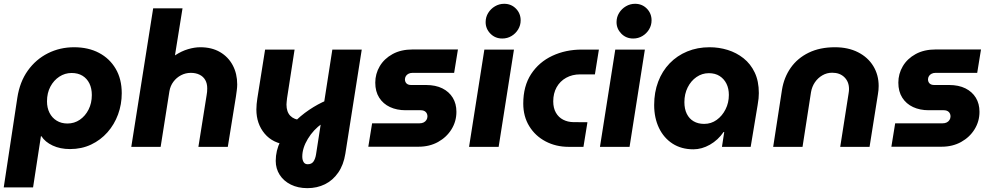

<svg xmlns="http://www.w3.org/2000/svg" viewBox="-33 -774 5232 1012"><path d="M-13.3 213.7 58.3 -258.3Q71 -342.3 113.5 -401.8Q156 -461.3 219.5 -493.2Q283 -525 357.3 -525Q432.7 -525 488.8 -495.3Q545 -465.7 576.8 -411.5Q608.7 -357.3 608.7 -282.7Q608.7 -224 589.2 -170.8Q569.7 -117.7 533.5 -76.7Q497.3 -35.7 447.2 -12Q397 11.7 336 11.7Q284 11.7 244.3 -7Q204.7 -25.7 185.3 -56H182.7L141.3 213.7ZM322.7 -123Q358.7 -123 387.7 -142.8Q416.7 -162.7 433.8 -196.5Q451 -230.3 451 -273Q451 -308.3 438.2 -334.3Q425.3 -360.3 401.7 -374.8Q378 -389.3 344.3 -389.3Q309.3 -389.3 279.8 -370Q250.3 -350.7 232.5 -317.2Q214.7 -283.7 214.7 -240Q214.7 -205.7 228 -179.3Q241.3 -153 265.7 -138Q290 -123 322.7 -123Z M659 0 774.3 -730H929L890.3 -489L889.3 -482Q923.7 -504.7 958 -514.8Q992.3 -525 1022.7 -525Q1083 -525 1126.5 -499.7Q1170 -474.3 1193.7 -430Q1217.3 -385.7 1217.3 -329Q1217.3 -314.7 1215 -297.5Q1212.7 -280.3 1210.7 -266L1167.7 0H1012.7L1056 -272Q1057.7 -280.3 1058.5 -289.8Q1059.3 -299.3 1059.3 -308Q1059.3 -334.3 1048.8 -352.5Q1038.3 -370.7 1018.7 -380.3Q999 -390 972.7 -390Q945.3 -390 921.3 -377.5Q897.3 -365 881 -343.2Q864.7 -321.3 860 -293.3L813.7 0Z M1587.3 217.7Q1537.7 217.7 1500 199Q1462.3 180.3 1441.3 147.7Q1420.3 115 1420.3 74Q1420.3 19.7 1445 -29.8Q1469.7 -79.3 1509.5 -121.3Q1549.3 -163.3 1596.5 -195Q1643.7 -226.7 1689 -245.3L1665 -123Q1619 -90.7 1589.7 -42.2Q1560.3 6.3 1560.3 51.3Q1560.3 68.7 1567.2 80.2Q1574 91.7 1589 91.7Q1609.3 91.7 1619.2 77.5Q1629 63.3 1632.7 40.3L1718.7 -512.7H1873.7L1787.3 36Q1778 95 1749.7 135.8Q1721.3 176.7 1679.7 197.2Q1638 217.7 1587.3 217.7ZM1484.3 -10.3Q1405.3 -17.7 1361.8 -69.7Q1318.3 -121.7 1318.3 -196.7Q1318.3 -210 1319.7 -225.7Q1321 -241.3 1323.3 -254.7L1364.3 -512.7H1519.7L1480 -256.3Q1479 -246 1478 -237.7Q1477 -229.3 1477 -223Q1477 -184.7 1496.8 -164Q1516.7 -143.3 1554 -140.7Z M1908.3 -0.7 1928.3 -124H2178Q2191 -124 2200.2 -128.7Q2209.3 -133.3 2214.7 -141.8Q2220 -150.3 2220 -160.3Q2220 -175 2210.7 -184Q2201.3 -193 2184.3 -193H2105Q2058.7 -193 2022.5 -209.8Q1986.3 -226.7 1965.7 -259.2Q1945 -291.7 1945 -338.3Q1945 -385 1968.5 -424.8Q1992 -464.7 2036.3 -489Q2080.7 -513.3 2142 -513.3H2380.7L2360.7 -390H2141Q2129 -390 2120.2 -385.3Q2111.3 -380.7 2106.7 -373.5Q2102 -366.3 2101.3 -356.7Q2101.3 -342.3 2109.7 -334.2Q2118 -326 2134 -326H2212.3Q2263 -326 2298.7 -308.2Q2334.3 -290.3 2353.5 -258.8Q2372.7 -227.3 2372.7 -184.7Q2372.7 -134.3 2346.8 -92.5Q2321 -50.7 2276 -25.7Q2231 -0.7 2173 -0.7Z M2439.3 0 2520 -512.7H2676L2595.3 0ZM2614.3 -571Q2577 -571 2551.8 -596.7Q2526.7 -622.3 2526.7 -657.3Q2526.7 -684 2540.2 -705.8Q2553.7 -727.7 2576 -740.8Q2598.3 -754 2624.3 -754Q2661.3 -754 2686.3 -728.7Q2711.3 -703.3 2711.3 -666.7Q2711.3 -641 2698.2 -619.2Q2685 -597.3 2663.2 -584.2Q2641.3 -571 2614.3 -571Z M2964.3 0Q2897.3 0 2842.8 -28.7Q2788.3 -57.3 2756.7 -108.8Q2725 -160.3 2725 -228Q2725 -320.3 2766.5 -383.7Q2808 -447 2878.2 -479.8Q2948.3 -512.7 3033.7 -512.7H3123.7L3102.7 -382H3025Q2983.3 -382 2951 -364Q2918.7 -346 2900.8 -314Q2883 -282 2883 -240Q2883 -204.3 2897.2 -179.8Q2911.3 -155.3 2935.5 -143Q2959.7 -130.7 2988.3 -130.3L3063.3 -129.7L3042.3 0Z M3129.3 0 3210 -512.7H3366L3285.3 0ZM3304.3 -571Q3267 -571 3241.8 -596.7Q3216.7 -622.3 3216.7 -657.3Q3216.7 -684 3230.2 -705.8Q3243.7 -727.7 3266 -740.8Q3288.3 -754 3314.3 -754Q3351.3 -754 3376.3 -728.7Q3401.3 -703.3 3401.3 -666.7Q3401.3 -641 3388.2 -619.2Q3375 -597.3 3353.2 -584.2Q3331.3 -571 3304.3 -571Z M3621.7 13Q3558.7 13 3512.2 -16.8Q3465.7 -46.7 3440.3 -99.7Q3415 -152.7 3415 -220.7Q3415 -287.7 3436.2 -343.5Q3457.3 -399.3 3496.5 -440Q3535.7 -480.7 3589.3 -502.8Q3643 -525 3707.3 -525Q3756.3 -525 3802.7 -510.7Q3849 -496.3 3886.2 -466.8Q3923.3 -437.3 3945 -391.8Q3966.7 -346.3 3966.7 -283.3Q3966.7 -269 3965.3 -255.2Q3964 -241.3 3960.3 -220L3923.7 0H3772.3L3784.3 -78.3H3781Q3751.7 -35.7 3708.8 -11.3Q3666 13 3621.7 13ZM3678.7 -121Q3715.3 -121 3744.5 -142Q3773.7 -163 3791.2 -197.7Q3808.7 -232.3 3808.7 -273.7Q3808.7 -307 3796.2 -332.5Q3783.7 -358 3760.2 -373.2Q3736.7 -388.3 3703 -388.3Q3667.7 -388.3 3638.2 -368Q3608.7 -347.7 3591.5 -313Q3574.3 -278.3 3574.3 -235.7Q3574.3 -199.7 3587 -174Q3599.7 -148.3 3623 -134.7Q3646.3 -121 3678.7 -121Z M4042.3 0 4088.7 -300.7Q4099.3 -366.3 4134.8 -416.8Q4170.3 -467.3 4229.3 -496.2Q4288.3 -525 4367.7 -525Q4437.7 -525 4489.7 -498.5Q4541.7 -472 4570 -425.7Q4598.3 -379.3 4598.3 -320.7Q4598.3 -311 4597.3 -299.3Q4596.3 -287.7 4594.3 -276.7L4550.3 0H4395.7L4440 -283Q4441 -288.7 4441.5 -294.5Q4442 -300.3 4442 -304.7Q4442 -343 4417.8 -366.8Q4393.7 -390.7 4353.3 -390.7Q4325.3 -390.7 4301.7 -377Q4278 -363.3 4262.3 -340.3Q4246.7 -317.3 4241.7 -288.3L4197 0Z M4665.3 -0.7 4685.3 -124H4935Q4948 -124 4957.2 -128.7Q4966.3 -133.3 4971.7 -141.8Q4977 -150.3 4977 -160.3Q4977 -175 4967.7 -184Q4958.3 -193 4941.3 -193H4862Q4815.7 -193 4779.5 -209.8Q4743.3 -226.7 4722.7 -259.2Q4702 -291.7 4702 -338.3Q4702 -385 4725.5 -424.8Q4749 -464.7 4793.3 -489Q4837.7 -513.3 4899 -513.3H5137.7L5117.7 -390H4898Q4886 -390 4877.2 -385.3Q4868.3 -380.7 4863.7 -373.5Q4859 -366.3 4858.3 -356.7Q4858.3 -342.3 4866.7 -334.2Q4875 -326 4891 -326H4969.3Q5020 -326 5055.7 -308.2Q5091.3 -290.3 5110.5 -258.8Q5129.7 -227.3 5129.7 -184.7Q5129.7 -134.3 5103.8 -92.5Q5078 -50.7 5033 -25.7Q4988 -0.7 4930 -0.7Z"/></svg>

Font: MuseoModerno Thin
Style: Italic
Weight: 100
Italic angle: -9°
Designer: Pablo Cosgaya, Héctor Gatti, Marcela Romero, and the Authors of The MuseoModerno Project.
Foundry: Omnibus-Type Team
Version: Version 1.003